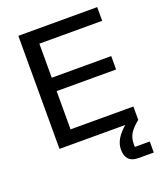

<svg xmlns="http://www.w3.org/2000/svg" viewBox="-157 -776 910 1077"><g transform="rotate(-20 297.5 -237.5)"><path d="M553.3 0H82.5V-675H553.3V-593.3H178.3V-390H533.3V-310H178.3V-81.7H553.3ZM481.7 200Q442.5 200 423.8 180Q405 160 405 123.3Q405 80.8 434.2 42.9Q463.3 5 498.3 -16.7L550.8 0Q517.5 26.7 500.4 53.3Q483.3 80 483.3 115.8V134.2H572.5V200Z"/></g></svg>

Font: Funnel Display
Style: Regular
Weight: 400
Designer: NORD ID, Kristian Moeller
Foundry: Dicotype
Version: Version 1.000